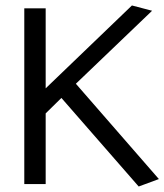

<svg xmlns="http://www.w3.org/2000/svg" viewBox="-20 -673 601 702"><path d="M560.9 -18.3 487.1 8.9 204.5 -314.9 147 -258.4V0H68.8V-642.6H147V-350L462.4 -653L536.1 -633.7L257.4 -366.8Z"/></svg>

Font: Shan Wanhai
Style: Regular
Weight: 400
Designer: Khon Soe Zaw Thu
Foundry: Shan Unicode
Version: Version 1.00 June 3, 2017, initial release